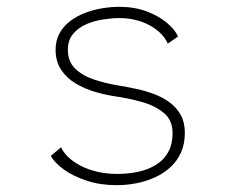

<svg xmlns="http://www.w3.org/2000/svg" viewBox="-20 -532 690 563"><path d="M322 11Q274.5 11 234.8 -2Q195 -15 167.5 -34.8Q140 -54.5 129 -75L159 -100Q165.5 -85.5 180 -71.5Q194.5 -57.5 216 -46.2Q237.5 -35 264.8 -28.5Q292 -22 324 -22Q357 -22 386.2 -28.5Q415.5 -35 438 -49Q460.5 -63 473.2 -86Q486 -109 486 -142Q486 -180 460 -201.2Q434 -222.5 395.2 -233.2Q356.5 -244 317.5 -249.5Q288 -254 257.5 -263Q227 -272 201 -287.8Q175 -303.5 159 -327.8Q143 -352 143 -386Q143 -413 154.2 -433.8Q165.5 -454.5 184.5 -469.2Q203.5 -484 227.8 -493.5Q252 -503 278.5 -507.5Q305 -512 330 -512Q374 -512 409.5 -498.8Q445 -485.5 469 -465.5Q493 -445.5 502 -425L472 -404Q465 -420.5 451.2 -434Q437.5 -447.5 418.8 -457.8Q400 -468 377.5 -473.5Q355 -479 330 -479Q310 -479 284 -475.2Q258 -471.5 234.2 -461.5Q210.5 -451.5 194.8 -433.2Q179 -415 179 -386Q179 -352 200 -331.2Q221 -310.5 255.2 -299Q289.5 -287.5 329 -281Q353.5 -277 380.2 -271.2Q407 -265.5 432.2 -256Q457.5 -246.5 477.8 -231.5Q498 -216.5 510 -194.8Q522 -173 522 -142Q522 -110 510.8 -85Q499.5 -60 480 -42Q460.5 -24 435 -12.2Q409.5 -0.5 380.5 5.2Q351.5 11 322 11Z"/></svg>

Font: Trispace Thin Thin
Style: Regular
Weight: 250
Version: Version 1.210